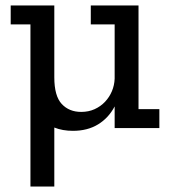

<svg xmlns="http://www.w3.org/2000/svg" viewBox="-20 -467 618 700"><path d="M91 213V-378H19V-447H178V-185Q178 -117 205 -88Q232 -59 276 -59Q303 -59 325 -69Q347 -79 363 -96Q379 -113 388 -134.5Q397 -156 398 -180V-378H311V-447H485V-69H561V0H398V-79Q376 -37 337.5 -13.5Q299 10 246 10Q208 10 178 -2V213Z"/></svg>

Font: Zilla Slab Medium
Style: Regular
Weight: 500
Designer: Typotheque.com
Foundry: Typotheque type foundry
Version: Version 1.1; 2017